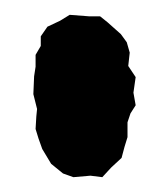

<svg xmlns="http://www.w3.org/2000/svg" viewBox="-20 -723 227 259"><path d="M79 -484 65 -489 49 -502 37 -522 32 -536 28 -549 29 -566 30 -576 25 -596 26 -620 28 -633V-649L35 -661V-674L44 -687L61 -695L74 -703L100 -701H115L125 -693L143 -677L151 -666L155 -652L153 -634L163 -619L160 -598L163 -581L156 -570L152 -558V-538L148 -525L144 -510L130 -497L118 -484L102 -486Z"/></svg>

Font: Winky Rough SemiBold
Style: Regular
Weight: 600
Designer: Simon Atzbach
Foundry: typofactur
Version: Version 1.206; ttfautohint (v1.8.4.7-5d5b)